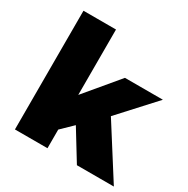

<svg xmlns="http://www.w3.org/2000/svg" viewBox="-164 -871 995 1017"><g transform="rotate(30 333.5 -363.0)"><path d="M60 -726H259V-326L428 -528H660L465 -315L665 0H439L328 -181L259 -114V0H60Z"/></g></svg>

Font: Archivo Black
Style: Regular
Weight: 400
Designer: Hector Gatti
Foundry: Omnibus-Type
Version: Version 1.101; ttfautohint (v1.8)